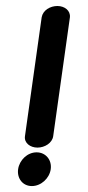

<svg xmlns="http://www.w3.org/2000/svg" viewBox="-20 -610 293 640"><path d="M40.4 -46C36.2 -16.1 55.1 10.2 86.2 10.2C117.1 10.2 144.9 -15.8 149.1 -46C153.4 -76.2 132.9 -102.2 102 -102.2C70.9 -102.2 44.6 -75.9 40.4 -46ZM118.9 -552.4C118.6 -551 63.3 -156.4 63.2 -156C60 -133.5 80.7 -118 104.9 -118C129.1 -118 154.1 -133.3 157.3 -156L213 -552.1C215.5 -574.5 195.6 -590 171.3 -590C147.5 -590 123.1 -576.1 118.9 -552.4Z"/></svg>

Font: Hi.
Style: Black
Weight: 400
Designer: Mew Too, Robert Jablonski
Foundry: Cannot Into Space Fonts
Version: Version 1.996